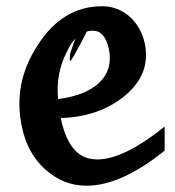

<svg xmlns="http://www.w3.org/2000/svg" viewBox="-20 -588 566 620"><path d="M511.7 -101.6Q441.9 -45.4 378.7 -16.8Q315.4 11.7 259.8 11.7Q221.7 11.7 189 -1.2Q156.2 -14.2 125.5 -41.5Q68.8 -93.3 51.3 -175.8Q20 -317.4 101.6 -441.9Q142.6 -505.9 194.6 -536.9Q246.6 -567.9 310.1 -567.9Q335 -567.9 357.4 -559.3Q379.9 -550.8 397.7 -535.2Q415.5 -519.5 428.5 -497.6Q441.4 -475.6 447.3 -448.7Q458 -398.4 441.4 -355.5Q424.8 -312.5 381.3 -277.3Q341.8 -245.1 290.3 -226.8Q238.8 -208.5 176.8 -207L177.7 -199.7Q191.9 -136.7 220.2 -105Q248.5 -73.2 293.9 -73.2Q336.9 -73.2 391.1 -99.6Q445.3 -126 511.7 -179.2ZM194.8 -418.5Q177.7 -385.3 170.7 -347.9Q163.6 -310.5 167.5 -268.1Q213.4 -273.9 247.3 -287.8Q281.2 -301.8 302.2 -322.5Q323.2 -343.3 330.8 -370.4Q338.4 -397.5 331.5 -429.7Q318.8 -488.8 280.3 -488.8Q253.9 -488.8 232.4 -471.4Q210.9 -454.1 194.8 -418.5ZM233.9 -487.8Q271.5 -528.8 270 -510.7Q265.6 -495.1 242.4 -451.2Q219.2 -407.2 208.5 -391.6Q203.1 -388.7 206.5 -414.1Q216.8 -448.7 233.9 -487.8Z"/></svg>

Font: IranNastaliq
Style: Regular
Weight: 400
Designer: Hossein Zahedi
Version: Version 1.5